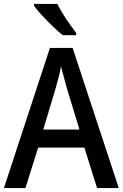

<svg xmlns="http://www.w3.org/2000/svg" viewBox="-20 -961 627 981"><path d="M476 0 411 -207H175L110 0H0L235 -716H351L587 0ZM322 -509Q317 -530 307 -564.5Q297 -599 292 -622Q287 -595 278.5 -562Q270 -529 264 -509L201 -299H386ZM273 -941Q284 -919 301 -891Q318 -863 336.5 -837Q355 -811 369 -793V-781H301Q279 -798 249.5 -826.5Q220 -855 193.5 -883.5Q167 -912 154 -931V-941Z"/></svg>

Font: Noto Sans Telugu SemiCondensed Medium
Style: Regular
Weight: 500
Width: 4
Designer: Jelle Bosma - Monotype Design Team
Foundry: Monotype Imaging Inc.
Version: Version 2.005; ttfautohint (v1.8.4.7-5d5b)